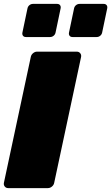

<svg xmlns="http://www.w3.org/2000/svg" viewBox="-23 -965 571 985"><path d="M19 0Q8 0 1.5 -8Q-5 -16 -3 -27L135 -673Q137 -684 146.5 -692Q156 -700 167 -700H371Q382 -700 388.5 -692Q395 -684 393 -673L255 -27Q253 -16 243.5 -8Q234 0 223 0ZM349 -775Q339 -775 334 -781.5Q329 -788 331 -798L357 -922Q359 -932 367 -938.5Q375 -945 385 -945H509Q519 -945 524 -938.5Q529 -932 527 -922L501 -798Q499 -788 491 -781.5Q483 -775 473 -775ZM110 -775Q100 -775 95 -781.5Q90 -788 92 -798L118 -922Q120 -932 128 -938.5Q136 -945 146 -945H270Q280 -945 285 -938.5Q290 -932 288 -922L262 -798Q260 -788 252 -781.5Q244 -775 234 -775Z"/></svg>

Font: Rubik Black
Style: Italic
Weight: 900
Italic angle: -12°
Designer: Hubert and Fischer
Foundry: Hubert and Fischer
Version: Version 2.300;gftools[0.9.30]